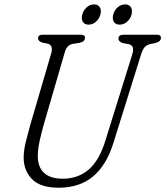

<svg xmlns="http://www.w3.org/2000/svg" viewBox="-20 -862 771 896"><path d="M471.5 -205 597 -607.5Q603 -627 600.2 -639.2Q597.5 -651.5 580.5 -656L552.5 -661Q532.5 -668.5 532.5 -681.5Q532.5 -700 557 -700H713.5Q731 -700 731 -685Q731 -668 704.5 -661L681.5 -656.5Q663 -651.5 654.2 -641Q645.5 -630.5 638 -607L510 -197.5Q478 -92.5 415 -39.2Q352 14 253.5 14Q167 14 128 -27.5Q89 -69 90.5 -130Q91 -162.5 101 -202.8Q111 -243 122.5 -283.5L219 -613Q229.5 -651 203 -658L176.5 -663.5Q157.5 -670 157.5 -684Q158.5 -700 179 -700H357Q377 -700 376.5 -685.5Q376.5 -678 371.5 -672Q366.5 -666 353 -662.5L318.5 -657Q303 -653.5 294.8 -643.2Q286.5 -633 282 -617L185 -283.5Q173 -241 165 -204.5Q157 -168 156.5 -138Q155 -85 184.2 -56.5Q213.5 -28 273 -28Q344.5 -28 394 -70.8Q443.5 -113.5 471.5 -205ZM393.5 -747Q374.5 -747 366.5 -760.5Q358.5 -774 364 -794.5Q369.5 -814.5 384.8 -828Q400 -841.5 419 -841.5Q438 -841.5 446 -828Q454 -814.5 448.5 -794.5Q443 -774 427.8 -760.5Q412.5 -747 393.5 -747ZM538.5 -747Q519 -747 511 -760.5Q503 -774 508.5 -794.5Q514 -814.5 529.2 -828Q544.5 -841.5 564 -841.5Q583 -841.5 591 -828Q599 -814.5 594 -794.5Q588.5 -774 573 -760.5Q557.5 -747 538.5 -747Z"/></svg>

Font: Fraunces 144pt S100 Light
Style: Italic
Weight: 300
Italic angle: -16°
Version: Version 1.000; ttfautohint (v1.8.3)